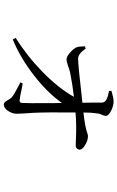

<svg xmlns="http://www.w3.org/2000/svg" viewBox="182 -776 635 1040"><g transform="rotate(90 500.0 -255.5)"><path d="M545.9 42Q532.2 42 521.5 19.5Q513.7 4.9 506.8 -1Q491.2 -14.6 446.3 -37.1Q432.6 -43.9 425.8 -47.9L431.6 -60.5Q441.4 -58.6 462.9 -54.7Q505.9 -44.9 521.5 -43.9Q535.2 -42 537.1 -55.7Q539.1 -79.1 538.1 -226.6Q537.1 -257.8 537.1 -272.5Q482.4 -195.3 388.7 -122.1Q292 -46.9 193.4 -6.8L184.6 -22.5Q283.2 -84 370.1 -168.9Q459 -256.8 503.9 -337.9Q436.5 -330.1 373 -317.4Q359.4 -314.5 337.9 -306.6Q313.5 -297.9 300.8 -297.9Q285.2 -297.9 262.7 -318.4Q241.2 -337.9 235.4 -353.5Q230.5 -367.2 230.5 -397.5L243.2 -401.4Q270.5 -360.4 297.9 -360.4Q337.9 -361.3 489.3 -378.9Q521.5 -381.8 536.1 -383.8Q536.1 -402.3 535.2 -443.4Q535.2 -476.6 535.2 -489.3Q535.2 -505.9 517.6 -514.6Q500 -523.4 471.7 -528.3V-541Q474.6 -542 481.4 -543.9Q511.7 -552.7 528.3 -552.7Q554.7 -552.7 582 -538.1Q607.4 -523.4 607.4 -511.7Q607.4 -503.9 602.5 -493.2Q595.7 -479.5 593.8 -464.8Q588.9 -430.7 588.9 -389.6Q670.9 -398.4 706.1 -412.1Q712.9 -414.1 715.8 -414.1Q739.3 -414.1 763.7 -399.4Q790 -384.8 790 -369.1Q790 -360.4 783.7 -354Q777.3 -347.7 767.6 -347.7Q759.8 -347.7 738.3 -348.6Q657.2 -352.5 588.9 -346.7Q586.9 -193.4 590.8 -114.3Q591.8 -96.7 593.8 -71.3Q595.7 -43 595.7 -29.3Q595.7 -3.9 580.1 19Q564.5 42 545.9 42Z"/></g></svg>

Font: Bpmf Zihi Only R
Style: R
Weight: 400
Foundry: But Ko
Version: Version 1.320